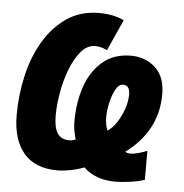

<svg xmlns="http://www.w3.org/2000/svg" viewBox="-46 -604 653 681"><g transform="rotate(5 280.0 -263.5)"><path d="M390 32Q353 32 324.5 21.5Q296 11 276 -9Q253 0 227 5Q201 10 181 10Q101 10 60.5 -38Q20 -86 20 -174Q20 -244 35.5 -312.5Q51 -381 83.5 -436.5Q116 -492 165 -525.5Q214 -559 280 -559Q332 -559 369 -541L319 -430Q297 -441 277 -441Q248 -441 226 -415Q204 -389 188.5 -348.5Q173 -308 165.5 -264Q158 -220 158 -184Q158 -140 171.5 -120Q185 -100 213 -100Q226 -100 236 -105Q232 -118 229 -134Q226 -150 226 -168Q226 -238 246 -294.5Q266 -351 306 -384.5Q346 -418 406 -418Q457 -418 492.5 -386Q528 -354 528 -291Q528 -224 498.5 -170Q469 -116 415 -77Q422 -72 434 -72Q446 -72 462.5 -76.5Q479 -81 493 -87V16Q475 23 443.5 27.5Q412 32 390 32ZM346 -146Q364 -158 378.5 -180.5Q393 -203 402 -229.5Q411 -256 411 -279Q411 -313 388 -313Q371 -313 360 -292Q349 -271 343 -243.5Q337 -216 337 -195Q337 -165 346 -146Z"/></g></svg>

Font: Noto Sans ExtraCondensed ExtraBold
Style: Italic
Weight: 800
Width: 2
Italic angle: -12°
Designer: Monotype Design Team
Foundry: Monotype Imaging Inc.
Version: Version 2.013; ttfautohint (v1.8.4.7-5d5b)